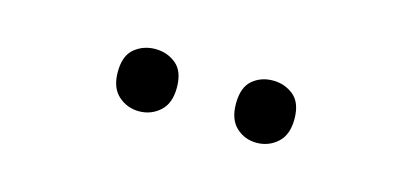

<svg xmlns="http://www.w3.org/2000/svg" viewBox="-27 -828 635 295"><g transform="rotate(15 290.0 -680.5)"><path d="M149 -681Q149 -707 163 -718.5Q177 -730 196 -730Q215 -730 229 -718.5Q243 -707 243 -681Q243 -656 229 -643.5Q215 -631 196 -631Q177 -631 163 -643.5Q149 -656 149 -681ZM337 -681Q337 -707 350.5 -718.5Q364 -730 383 -730Q402 -730 416 -718.5Q430 -707 430 -681Q430 -656 416 -643.5Q402 -631 383 -631Q364 -631 350.5 -643.5Q337 -656 337 -681Z"/></g></svg>

Font: Noto Sans Warang Citi
Style: Regular
Weight: 400
Designer: Mangu Purty
Foundry: Mangu Purty
Version: Version 3.002; ttfautohint (v1.8.4.7-5d5b)